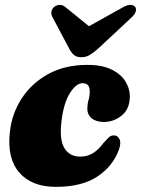

<svg xmlns="http://www.w3.org/2000/svg" viewBox="-20 -732 562 765"><path d="M309 -400.5Q283.5 -400.5 258.5 -361Q233.5 -321.5 225 -248.5Q216 -175 236.8 -141.5Q257.5 -108 299.5 -108Q328 -108 350 -121.5Q372 -135 392 -162Q404.5 -176 413.2 -184.5Q422 -193 434.5 -192.5Q448 -192.5 455.8 -178Q463.5 -163.5 454 -136Q430 -70 368.2 -28.8Q306.5 12.5 202.5 12.5Q107 12.5 57.5 -43.8Q8 -100 19 -203Q26 -276.5 65.5 -338.2Q105 -400 171.8 -436.8Q238.5 -473.5 328.5 -473.5Q388 -473.5 426 -454.2Q464 -435 481.5 -404.8Q499 -374.5 497 -341Q495 -295.5 463.8 -270.8Q432.5 -246 394 -246Q362.5 -246 344.8 -261.2Q327 -276.5 328 -302Q328.5 -320 333 -334.2Q337.5 -348.5 337.5 -368Q338 -400.5 309 -400.5ZM373.5 -540.5Q354.5 -523.5 339 -513.8Q323.5 -504 304 -504Q284.5 -504 274 -513.5Q263.5 -523 254.5 -540.5L189.5 -663Q182.5 -676 185.2 -687.2Q188 -698.5 196.5 -705Q206.5 -712.5 218.8 -712.5Q231 -712.5 242 -702.5L334.5 -627.5L469 -702.5Q486 -712.5 499 -712.5Q512 -712.5 518 -705Q523.5 -699 521 -687.2Q518.5 -675.5 503.5 -662Z"/></svg>

Font: Fraunces 72pt Soft Black
Style: Italic
Weight: 900
Italic angle: -16°
Version: Version 1.000;[b76b70a41]